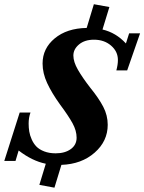

<svg xmlns="http://www.w3.org/2000/svg" viewBox="-66 -783 677 901"><path d="M189.5 97.7 118.7 84.5 148.9 -14.6Q84.5 -27.8 21.5 -76.7L6.8 -27.8H-45.9L26.4 -254.9H77.1Q68.4 -231.4 68.4 -203.1Q68.4 -183.6 71.3 -165.8Q74.2 -147.9 82.8 -128.7Q91.3 -109.4 104.7 -95.5Q118.2 -81.5 141.6 -72.5Q165 -63.5 195.3 -63.5Q238.8 -63.5 266.1 -83.3Q293.5 -103 293.5 -136.7Q293.5 -169.9 274.4 -204.6Q255.4 -239.3 215.8 -292.5Q176.8 -346.7 155.3 -393.1Q133.8 -439.5 133.8 -484.9Q133.8 -555.7 190.9 -603Q248 -650.4 340.8 -651.9L374.5 -763.2L447.3 -750L415 -644.5Q478 -629.9 524.9 -579.1L540 -626.5H591.3L530.8 -452.6H480Q487.3 -479.5 487.3 -501.5Q487.3 -541.5 455.1 -569.1Q422.9 -596.7 375 -596.7Q331.5 -596.7 304.9 -574.5Q278.3 -552.2 278.3 -522.5Q278.3 -492.7 299.6 -455.8Q320.8 -418.9 357.4 -371.6Q397.5 -322.3 418.5 -282Q439.5 -241.7 439.5 -197.3Q439.5 -120.6 378.2 -66.7Q316.9 -12.7 222.2 -9.3Z"/></svg>

Font: Elstob 6pt
Style: Italic
Weight: 700
Italic angle: -20°
Designer: Peter S. Baker
Version: Version 1.015